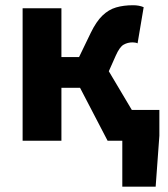

<svg xmlns="http://www.w3.org/2000/svg" viewBox="-20 -527 628 719"><path d="M438 172V0H409.1V-115.3H576.8V-18.6L562.9 172ZM64.7 0V-496.1H210V-313.4H276.1L319.9 -404.1Q340.5 -446.5 363.6 -468.7Q386.7 -491 414.8 -499.2Q442.8 -507.4 478.3 -507.4Q501 -507.4 518 -500.1L495.2 -364.7Q491.2 -366.7 486.2 -367.5Q481.3 -368.3 476.3 -368.3Q458.1 -368.3 443.1 -359.8Q428 -351.4 413.5 -318.7L387.5 -260.2L542.2 0H382.9L279.8 -198.1H210V0Z"/></svg>

Font: Source Sans 3 Variable
Style: Regular
Weight: 200
Designer: Paul D. Hunt
Foundry: Adobe Systems Incorporated
Version: Version 3.026